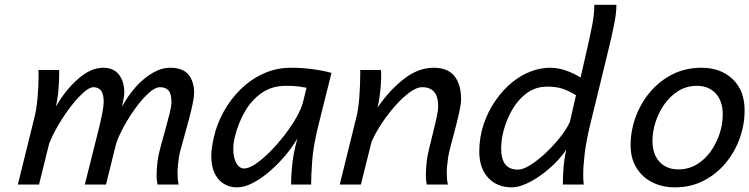

<svg xmlns="http://www.w3.org/2000/svg" viewBox="-20 -787 3196 819"><path d="M742.2 0H651.9Q650.4 -7.8 649.2 -17.3Q647.9 -26.9 647.9 -37.6Q647.9 -64 651.9 -99.1Q654.3 -120.6 663.8 -156Q673.3 -191.4 684.3 -230.5Q695.3 -269.5 703.4 -302.5Q711.4 -335.4 711.4 -351.6Q711.4 -385.7 699.5 -400.4Q687.5 -415 662.6 -415Q641.6 -415 614 -389.9Q586.4 -364.7 558.6 -326.7Q530.8 -288.6 508.5 -247.8Q486.3 -207 475.6 -175.3L432.1 0H341.8L401.4 -237.3Q410.2 -272.9 416.3 -304.7Q422.4 -336.4 422.4 -351.6Q422.4 -385.7 411.1 -400.4Q399.9 -415 378.4 -415Q361.8 -415 336.7 -392.8Q311.5 -370.6 283.4 -334.5Q255.4 -298.3 230.5 -256.3Q205.6 -214.4 189.9 -175.3L146.5 0H56.2L127.9 -290.5Q135.7 -321.8 140.1 -369.6Q144.5 -417.5 144.5 -461.4Q144.5 -468.3 144.5 -475.1Q144.5 -481.9 144 -488.3H231.9Q232.4 -484.4 232.4 -479.5Q232.4 -474.6 232.4 -469.2Q232.4 -439.5 228.8 -399.2Q225.1 -358.9 217.8 -332Q260.7 -404.8 314.2 -451.4Q367.7 -498 419.9 -498Q464.8 -498 487.5 -468.5Q510.3 -439 510.3 -390.6Q510.3 -382.8 506.3 -361.8Q502.4 -340.8 501 -332Q524.9 -377.9 558.6 -415.5Q592.3 -453.1 630.4 -475.6Q668.5 -498 705.6 -498Q760.3 -498 784.2 -468.3Q808.1 -438.5 808.1 -390.6Q808.1 -374.5 802.2 -346.2Q796.4 -317.9 787.4 -283.7Q778.3 -249.5 769 -216.1Q759.8 -182.6 752.4 -156Q745.1 -129.4 743.2 -116.2Q740.7 -98.1 739 -81.5Q737.3 -64.9 737.3 -49.8Q737.3 -36.1 738.3 -23.7Q739.3 -11.2 742.2 0Z M1307.1 0H1221.7Q1221.7 -22 1223.6 -50.8Q1225.6 -79.6 1229.5 -108.2Q1233.4 -136.7 1238.8 -157.7L1248.5 -196.3Q1228 -160.6 1197.3 -124Q1166.5 -87.4 1130.6 -56.4Q1094.7 -25.4 1058.6 -6.6Q1022.5 12.2 991.2 12.2Q942.9 12.2 912.1 -22.5Q881.3 -57.1 881.3 -122.1Q881.3 -139.6 884.3 -159.4Q887.2 -179.2 892.1 -201.2Q904.8 -257.8 934.1 -310.8Q963.4 -363.8 1006.3 -406Q1049.3 -448.2 1103.8 -473.1Q1158.2 -498 1221.2 -498Q1268.6 -498 1314 -491.9Q1359.4 -485.8 1394 -476.1L1338.4 -253.4Q1315.9 -163.1 1311.5 -98.1Q1307.1 -33.2 1307.1 0ZM1272.5 -351.6 1287.6 -412.6Q1276.4 -415 1256.1 -418Q1235.8 -420.9 1199.2 -420.9Q1140.6 -420.9 1097.2 -391.1Q1053.7 -361.3 1025.4 -312.5Q997.1 -263.7 982.4 -206.1Q975.1 -176.8 975.1 -150.9Q975.1 -115.2 987.8 -91.8Q1000.5 -68.4 1021.5 -68.4Q1041.5 -68.4 1070.6 -87.9Q1099.6 -107.4 1131.6 -139.6Q1163.6 -171.9 1192.9 -209.7Q1222.2 -247.6 1243.7 -284.9Q1265.1 -322.3 1272.5 -351.6Z M1890.6 0H1800.3Q1798.8 -7.8 1797.6 -17.3Q1796.4 -26.9 1796.4 -37.6Q1796.4 -64 1800.3 -99.1Q1802.7 -120.6 1810.5 -153.1Q1818.4 -185.5 1827.1 -220.7Q1835.9 -255.9 1842.5 -285.9Q1849.1 -315.9 1849.1 -332Q1849.1 -375.5 1831.8 -395.3Q1814.5 -415 1780.8 -415Q1757.3 -415 1727.1 -392.8Q1696.8 -370.6 1665.3 -335Q1633.8 -299.3 1606.9 -258.5Q1580.1 -217.8 1564.5 -180.7L1519.5 0H1429.2L1501 -290.5Q1508.8 -321.3 1512.7 -371.8Q1516.6 -422.4 1516.6 -469.2V-488.3H1605Q1605.5 -483.9 1605.7 -478.5Q1606 -473.1 1606 -467.3Q1606 -446.8 1604 -420.7Q1602.1 -394.5 1598.4 -369.6Q1594.7 -344.7 1590.3 -328.1Q1640.1 -400.9 1701.9 -449.5Q1763.7 -498 1829.6 -498Q1890.1 -498 1918.5 -462.4Q1946.8 -426.8 1946.8 -363.8Q1946.8 -343.8 1939.2 -309.3Q1931.6 -274.9 1921.4 -236.3Q1911.1 -197.8 1902.6 -165Q1894 -132.3 1891.6 -116.2Q1889.2 -98.1 1887.5 -81.5Q1885.7 -64.9 1885.7 -49.8Q1885.7 -36.1 1886.7 -23.7Q1887.7 -11.2 1890.6 0Z M2515.1 -766.6H2609.4Q2609.4 -731.9 2600.1 -685.1Q2590.8 -638.2 2575.2 -573.7L2497.1 -253.9Q2481 -188 2474.4 -134.3Q2467.8 -80.6 2467.8 -43.9Q2467.8 -30.3 2468.3 -19.3Q2468.8 -8.3 2470.2 0H2380.9Q2380.9 -34.2 2383.8 -71.5Q2386.7 -108.9 2395.5 -148.9Q2376 -119.1 2346.9 -90.3Q2317.9 -61.5 2285.2 -38.3Q2252.4 -15.1 2220.7 -1.5Q2189 12.2 2163.6 12.2Q2100.1 12.2 2062.3 -28.8Q2024.4 -69.8 2024.4 -140.6Q2024.4 -200.2 2042.7 -255.6Q2061 -311 2093.3 -357.7Q2125.5 -404.3 2166 -437Q2204.6 -467.8 2245.8 -482.9Q2287.1 -498 2327.1 -498Q2361.8 -498 2397 -485.1Q2432.1 -472.2 2456.5 -456.5L2483.4 -573.7Q2496.1 -629.4 2505.6 -677.2Q2515.1 -725.1 2515.1 -766.6ZM2410.6 -266.1 2437 -380.9Q2405.8 -399.9 2378.9 -408.7Q2352.1 -417.5 2314.9 -417.5Q2281.7 -417.5 2254.9 -405.8Q2228 -394 2205.1 -371.1Q2177.7 -344.2 2158.2 -306.9Q2138.7 -269.5 2128.2 -229.5Q2117.7 -189.5 2117.7 -154.3Q2117.7 -109.9 2134.8 -86.7Q2151.9 -63.5 2190.4 -63.5Q2210.9 -63.5 2241.9 -82.8Q2272.9 -102.1 2305.9 -132.8Q2338.9 -163.6 2367.2 -198.7Q2395.5 -233.9 2410.6 -266.1Z M2669.9 -168Q2669.9 -229 2691.4 -287.8Q2712.9 -346.7 2752.7 -394Q2792.5 -441.4 2848.1 -469.7Q2903.8 -498 2972.2 -498Q3054.2 -498 3105.2 -449.5Q3156.2 -400.9 3156.2 -316.4Q3156.2 -255.4 3135.3 -196.8Q3114.3 -138.2 3075 -91.1Q3035.6 -43.9 2981 -15.9Q2926.3 12.2 2859.4 12.2Q2804.7 12.2 2762 -9.5Q2719.2 -31.2 2694.6 -71.5Q2669.9 -111.8 2669.9 -168ZM2952.6 -420.9Q2909.7 -420.9 2874.8 -399.7Q2839.8 -378.4 2814.9 -343.5Q2790 -308.6 2776.6 -267.1Q2763.2 -225.6 2763.2 -185.5Q2763.2 -129.4 2793.2 -96.9Q2823.2 -64.5 2873.5 -64.5Q2917 -64.5 2951.9 -85.4Q2986.8 -106.4 3011.5 -141.1Q3036.1 -175.8 3049.6 -217Q3063 -258.3 3063 -298.3Q3063 -355.5 3033.2 -388.2Q3003.4 -420.9 2952.6 -420.9Z"/></svg>

Font: Andika
Style: Italic
Weight: 400
Italic angle: -14°
Designer: Victor Gaultney, Annie Olsen, Julie Remington, Don Collingsworth, Eric Hays, Becca Hirsbrunner
Foundry: SIL International
Version: Version 6.101